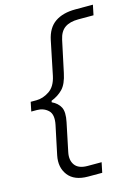

<svg xmlns="http://www.w3.org/2000/svg" viewBox="-130 -837 748 1024"><g transform="rotate(-15 244.0 -324.5)"><path d="M225.5 115Q150 115 116.2 71Q82.5 27 95.5 -37Q104 -77 112.2 -116.5Q120.5 -156 129 -196Q140.5 -252 115.5 -275.2Q90.5 -298.5 53.5 -298.5H22.5L33 -349.5H64.5Q101 -349.5 136 -372.8Q171 -396 183 -452Q192.5 -497 202.2 -545.5Q212 -594 221.5 -639Q235 -704.5 278 -734.2Q321 -764 391 -764H487.5L476 -708.5H392Q345 -708.5 317.5 -689.2Q290 -670 280.5 -625.5L243.5 -452Q231.5 -394 206 -367.5Q180.5 -341 142 -326L140.5 -318Q173 -303 187 -276Q201 -249 189.5 -194.5L157 -38.5Q148 4.5 168 32Q188 59.5 238 59.5H315L303.5 115Z"/></g></svg>

Font: Commissioner Light
Style: Italic
Weight: 300
Italic angle: -12°
Designer: Kostas Bartsokas
Foundry: Kostas Bartsokas
Version: Version 1.000; ttfautohint (v1.8.3)